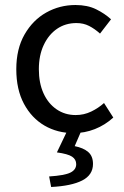

<svg xmlns="http://www.w3.org/2000/svg" viewBox="-20 -519 496 766"><path d="M274 12Q209 12 157.5 -18Q106 -48 75.5 -105Q45 -162 45 -243Q45 -324 78 -381.5Q111 -439 164.5 -469Q218 -499 281 -499Q329 -499 363.5 -482Q398 -465 423 -442L379 -385Q358 -404 335.5 -415.5Q313 -427 285 -427Q241 -427 207.5 -404Q174 -381 154.5 -339.5Q135 -298 135 -243Q135 -188 153.5 -147Q172 -106 205.5 -83Q239 -60 282 -60Q315 -60 344 -74Q373 -88 395 -108L432 -50Q399 -20 358.5 -4Q318 12 274 12ZM184 227 176 185Q238 181 261 169.5Q284 158 284 136Q284 117 267.5 106Q251 95 207 89L251 -3H307L278 64Q313 71 332 87.5Q351 104 351 135Q351 179 308 201Q265 223 184 227Z"/></svg>

Font: Assistant Medium
Style: Regular
Weight: 500
Designer: Hebrew By Ben Nathan, Latin by Paul Hunt
Version: Version 3.000